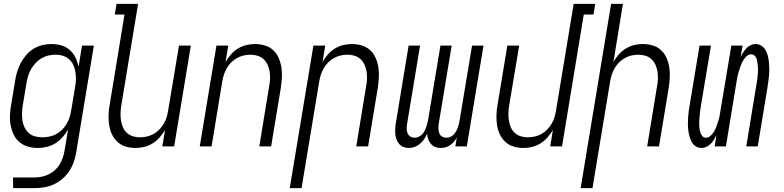

<svg xmlns="http://www.w3.org/2000/svg" viewBox="-20 -755 4040 990"><path d="M48 215 47 160H157Q175 160 193.5 156.5Q212 153 230 144.5Q248 136 263 122.5Q278 109 288 92Q298 75 304 57Q310 39 313 21L331 -87Q318 -65 301.5 -46.5Q285 -28 264.5 -15.5Q244 -3 220.5 2.5Q197 8 175 8Q148 8 123 0.5Q98 -7 79 -23.5Q60 -40 49.5 -63Q39 -86 34.5 -111.5Q30 -137 31.5 -164Q33 -191 38 -218L58 -338Q61 -361 68 -384Q75 -407 86.5 -429Q98 -451 114.5 -470.5Q131 -490 152 -503Q173 -516 197 -522Q221 -528 244 -528Q271 -528 296 -521Q321 -514 339.5 -497.5Q358 -481 369 -458.5Q380 -436 385 -411L403 -520H464L373 30Q369 55 360.5 79.5Q352 104 337.5 126.5Q323 149 302 167Q281 185 256.5 196Q232 207 207 211Q182 215 157 215ZM198 -47Q215 -47 233.5 -50.5Q252 -54 269 -63Q286 -72 299.5 -85.5Q313 -99 323 -115.5Q333 -132 338.5 -149.5Q344 -167 347 -185L367 -305Q371 -325 371.5 -344.5Q372 -364 369 -383Q366 -402 358.5 -419Q351 -436 337.5 -448.5Q324 -461 305.5 -467Q287 -473 267 -473Q249 -473 230.5 -469Q212 -465 195 -455Q178 -445 164.5 -431Q151 -417 141 -400Q131 -383 125.5 -365Q120 -347 117 -329L97 -209Q94 -189 93.5 -170Q93 -151 96 -132.5Q99 -114 107 -97.5Q115 -81 128.5 -69Q142 -57 160 -52Q178 -47 198 -47Z M679 8Q652 8 627.5 0.5Q603 -7 585 -24Q567 -41 556.5 -64Q546 -87 542.5 -112.5Q539 -138 540 -164.5Q541 -191 546 -218L622 -680H572L581 -735H692L605 -209Q602 -189 601.5 -170Q601 -151 604 -133Q607 -115 614 -98.5Q621 -82 634 -70Q647 -58 664.5 -52.5Q682 -47 702 -47Q719 -47 737 -51Q755 -55 771.5 -64Q788 -73 801 -86.5Q814 -100 824 -116.5Q834 -133 839 -150Q844 -167 847 -185L903 -520H964L878 0H817L831 -85Q819 -65 803 -46.5Q787 -28 766.5 -15.5Q746 -3 723.5 2.5Q701 8 679 8Z M1010 0 1096 -520H1157L1143 -435Q1154 -455 1170 -473.5Q1186 -492 1206.5 -504.5Q1227 -517 1249.5 -522.5Q1272 -528 1294 -528Q1321 -528 1346 -520.5Q1371 -513 1389 -496Q1407 -479 1417 -456Q1427 -433 1431 -407.5Q1435 -382 1433.5 -355.5Q1432 -329 1428 -302L1378 0H1317L1368 -311Q1372 -331 1372.5 -350Q1373 -369 1370 -387Q1367 -405 1359.5 -421.5Q1352 -438 1339 -450Q1326 -462 1308.5 -467.5Q1291 -473 1271 -473Q1254 -473 1236.5 -469Q1219 -465 1202.5 -456Q1186 -447 1172.5 -433.5Q1159 -420 1149.5 -403.5Q1140 -387 1134.5 -370Q1129 -353 1126 -335L1071 0Z M1474 215 1596 -520H1657L1643 -435Q1654 -455 1670 -473.5Q1686 -492 1706.5 -504.5Q1727 -517 1749.5 -522.5Q1772 -528 1794 -528Q1821 -528 1846 -520.5Q1871 -513 1889 -496Q1907 -479 1917 -456Q1927 -433 1931 -407.5Q1935 -382 1933.5 -355.5Q1932 -329 1928 -302L1878 0H1817L1868 -311Q1872 -331 1872.5 -350Q1873 -369 1870 -387Q1867 -405 1859.5 -421.5Q1852 -438 1839 -450Q1826 -462 1808.5 -467.5Q1791 -473 1771 -473Q1754 -473 1736.5 -469Q1719 -465 1702.5 -456Q1686 -447 1672.5 -433.5Q1659 -420 1649.5 -403.5Q1640 -387 1634.5 -370Q1629 -353 1626 -335L1535 215Z M2088 8Q2073 8 2059.5 2.5Q2046 -3 2037.5 -13.5Q2029 -24 2024 -37.5Q2019 -51 2018 -65.5Q2017 -80 2018 -95.5Q2019 -111 2022 -126L2087 -520H2146L2079 -116Q2077 -103 2077 -91Q2077 -79 2081.5 -68Q2086 -57 2096 -51Q2106 -45 2118 -45Q2128 -45 2137.5 -49Q2147 -53 2155 -60.5Q2163 -68 2168 -77.5Q2173 -87 2176.5 -96.5Q2180 -106 2182.5 -115.5Q2185 -125 2187 -135L2251 -520H2309L2242 -116Q2240 -103 2240.5 -91Q2241 -79 2245 -68Q2249 -57 2259.5 -51Q2270 -45 2282 -45Q2292 -45 2301.5 -49Q2311 -53 2318.5 -60.5Q2326 -68 2331.5 -77.5Q2337 -87 2340.5 -96.5Q2344 -106 2346 -115.5Q2348 -125 2350 -135L2414 -520H2473L2387 0H2328L2335 -46Q2329 -34 2320.5 -24Q2312 -14 2301 -6.5Q2290 1 2277 4.5Q2264 8 2252 8Q2237 8 2223.5 2.5Q2210 -3 2201.5 -13.5Q2193 -24 2188 -37.5Q2183 -51 2182 -66Q2176 -51 2167 -37.5Q2158 -24 2145.5 -13.5Q2133 -3 2118 2.5Q2103 8 2088 8Z M2679 8Q2652 8 2627.5 0.5Q2603 -7 2585 -24Q2567 -41 2556.5 -64Q2546 -87 2542.5 -112.5Q2539 -138 2540 -164.5Q2541 -191 2546 -218L2596 -520H2657L2605 -209Q2602 -189 2601.5 -170Q2601 -151 2604 -133Q2607 -115 2614 -98.5Q2621 -82 2634 -70Q2647 -58 2664.5 -52.5Q2682 -47 2702 -47Q2719 -47 2737 -51Q2755 -55 2771.5 -64Q2788 -73 2801 -86.5Q2814 -100 2824 -116.5Q2834 -133 2839 -150Q2844 -167 2847 -185L2938 -735H3049L3040 -680H2990L2878 0H2817L2831 -85Q2819 -65 2803 -46.5Q2787 -28 2766.5 -15.5Q2746 -3 2723.5 2.5Q2701 8 2679 8Z M2974 215 3131 -735H3192L3143 -435Q3154 -455 3170 -473.5Q3186 -492 3206.5 -504.5Q3227 -517 3249.5 -522.5Q3272 -528 3294 -528Q3321 -528 3346 -520.5Q3371 -513 3389 -496Q3407 -479 3417 -456Q3427 -433 3431 -407.5Q3435 -382 3433.5 -355.5Q3432 -329 3428 -302L3378 0H3317L3368 -311Q3372 -331 3372.5 -350Q3373 -369 3370 -387Q3367 -405 3359.5 -421.5Q3352 -438 3339 -450Q3326 -462 3308.5 -467.5Q3291 -473 3271 -473Q3254 -473 3236.5 -469Q3219 -465 3202.5 -456Q3186 -447 3172.5 -433.5Q3159 -420 3149.5 -403.5Q3140 -387 3134.5 -370Q3129 -353 3126 -335L3035 215Z M3598 8Q3581 8 3567.5 -0.5Q3554 -9 3546.5 -23Q3539 -37 3535 -52.5Q3531 -68 3529 -84Q3527 -100 3527 -117Q3527 -134 3528 -150.5Q3529 -167 3531.5 -184Q3534 -201 3537 -218L3587 -520H3646L3594 -209Q3592 -197 3590.5 -185.5Q3589 -174 3588 -162.5Q3587 -151 3586 -139.5Q3585 -128 3585 -117Q3585 -106 3586.5 -94.5Q3588 -83 3591 -72.5Q3594 -62 3601 -53.5Q3608 -45 3620 -45Q3633 -45 3644.5 -55.5Q3656 -66 3663 -78.5Q3670 -91 3674.5 -104.5Q3679 -118 3683.5 -131Q3688 -144 3690.5 -157.5Q3693 -171 3695 -185L3751 -520H3809L3799 -462Q3805 -474 3812.5 -485.5Q3820 -497 3829 -506.5Q3838 -516 3850.5 -522Q3863 -528 3875 -528Q3892 -528 3905.5 -519.5Q3919 -511 3927 -497Q3935 -483 3939 -467.5Q3943 -452 3944.5 -436Q3946 -420 3946.5 -403Q3947 -386 3945.5 -369.5Q3944 -353 3942 -336Q3940 -319 3937 -302L3887 0H3828L3879 -311Q3881 -323 3883 -334.5Q3885 -346 3886 -357.5Q3887 -369 3888 -380.5Q3889 -392 3888.5 -403Q3888 -414 3886.5 -425.5Q3885 -437 3882.5 -447.5Q3880 -458 3872.5 -466.5Q3865 -475 3853 -475Q3840 -475 3829 -464.5Q3818 -454 3811 -441.5Q3804 -429 3799 -415.5Q3794 -402 3790 -389Q3786 -376 3783 -362.5Q3780 -349 3778 -335L3723 0H3665L3674 -58Q3668 -46 3661 -34.5Q3654 -23 3644.5 -13.5Q3635 -4 3622.5 2Q3610 8 3598 8Z"/></svg>

Font: Iosevka Term Curly Light
Style: Italic
Weight: 300
Italic angle: -9°
Designer: Belleve Invis
Foundry: Belleve Invis
Version: Version 32.3.0